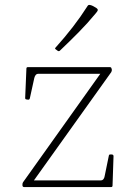

<svg xmlns="http://www.w3.org/2000/svg" viewBox="-20 -758 551 778"><path d="M421 -127Q422 -133 428 -132H434Q440 -131 440 -125L436 -6Q436 0 430 0H78Q72 0 71 -6V-8Q70 -13 73 -19L395 -471L400 -459H136Q129 -459 125 -454.5Q121 -450 119 -442L101 -360Q100 -354 94 -354L88 -355Q82 -355 82 -361L87 -480Q87 -486 93 -486H425Q431 -486 432 -480L433 -477Q434 -472 431 -466L106 -11L95 -27H388Q395 -27 399 -32Q403 -37 404 -44ZM223 -553Q219 -549 214 -552L206 -558Q201 -561 205 -565Q242 -606 274.5 -648Q307 -690 335 -734Q338 -739 344 -738Q350 -737 357 -733.5Q364 -730 370 -726Q374 -723 375.5 -720.5Q377 -718 375.5 -714.5Q374 -711 368 -704Q335 -664 299 -627.5Q263 -591 223 -553Z"/></svg>

Font: Hahmlet Thin
Style: Regular
Weight: 250
Version: Version 1.002